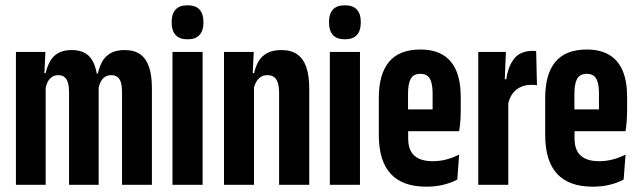

<svg xmlns="http://www.w3.org/2000/svg" viewBox="-20 -696 2408 723"><path d="M439.5 0V-348Q439.5 -369.5 435.8 -383.8Q432 -398 423 -405.5Q414 -413 398.5 -413Q385 -413 375 -406.2Q365 -399.5 359 -387.5Q353 -375.5 350 -359.5L338.5 -419H348.5Q353.5 -442.5 364.2 -462.8Q375 -483 395.5 -495.2Q416 -507.5 449.5 -507.5Q485.5 -507.5 508 -491.5Q530.5 -475.5 541.2 -443.8Q552 -412 552 -364V0ZM40 0V-500.5H151L146.5 -408.5L152 -406.5V0ZM240 0V-348Q240 -369.5 236 -383.8Q232 -398 223.2 -405.5Q214.5 -413 199 -413Q186 -413 175.8 -406.2Q165.5 -399.5 159.5 -387.5Q153.5 -375.5 150.5 -359.5L128.5 -420.5H152Q157.5 -445.5 168.5 -465.2Q179.5 -485 199.2 -496.2Q219 -507.5 250 -507.5Q296 -507.5 318.8 -480.8Q341.5 -454 347 -400.5Q349 -391.5 350.2 -380Q351.5 -368.5 351.5 -356.5V0Z M629.5 0V-500.5H743V0ZM686 -548Q655.5 -548 641 -564.5Q626.5 -581 626.5 -609.5V-615Q626.5 -643.5 641 -659.8Q655.5 -676 686 -676Q717 -676 731.5 -659.8Q746 -643.5 746 -615V-609.5Q746 -581 731.5 -564.5Q717 -548 686 -548Z M1031 0V-344.5Q1031 -367 1026.8 -382.2Q1022.5 -397.5 1013 -405.2Q1003.5 -413 986.5 -413Q972.5 -413 962 -406.2Q951.5 -399.5 944.8 -387.5Q938 -375.5 935 -360L912 -420.5H937Q942 -445 953.5 -464.8Q965 -484.5 985.8 -496Q1006.5 -507.5 1039.5 -507.5Q1076.5 -507.5 1099.5 -491.2Q1122.5 -475 1133.5 -442.8Q1144.5 -410.5 1144.5 -362.5V0ZM823.5 0V-500.5H935.5L931 -406.5L936.5 -404.5V0Z M1222 0V-500.5H1335.5V0ZM1278.5 -548Q1248 -548 1233.5 -564.5Q1219 -581 1219 -609.5V-615Q1219 -643.5 1233.5 -659.8Q1248 -676 1278.5 -676Q1309.5 -676 1324 -659.8Q1338.5 -643.5 1338.5 -615V-609.5Q1338.5 -581 1324 -564.5Q1309.5 -548 1278.5 -548Z M1585.5 7Q1496 7 1451.2 -41.5Q1406.5 -90 1406.5 -187.5V-327.5Q1406.5 -417 1445 -463.2Q1483.5 -509.5 1563 -509.5Q1614.5 -509.5 1648.2 -489Q1682 -468.5 1698.5 -428.8Q1715 -389 1715 -331.5V-287Q1715 -265.5 1713.8 -244.5Q1712.5 -223.5 1709 -202H1609Q1609 -247 1609 -281Q1609 -315 1609 -342.5Q1609 -368.5 1604.5 -385.2Q1600 -402 1590 -410Q1580 -418 1563 -418Q1537.5 -418 1527 -399.8Q1516.5 -381.5 1516.5 -342.5V-251L1517 -232.5V-175.5Q1517 -153 1522.8 -136.8Q1528.5 -120.5 1540.2 -110Q1552 -99.5 1569.2 -94.2Q1586.5 -89 1609.5 -89Q1637.5 -89 1662.8 -96Q1688 -103 1709 -114L1702 -20Q1680.5 -8 1650.5 -0.5Q1620.5 7 1585.5 7ZM1477 -202V-284H1684V-202Z M1893 -302 1857.5 -397.5H1886.5Q1893.5 -447 1916.8 -475.8Q1940 -504.5 1987 -504.5Q1990 -504.5 1992.5 -504.2Q1995 -504 1999 -503.5L2002 -375Q1998.5 -376 1992.8 -376.2Q1987 -376.5 1980.5 -376.5Q1947 -376.5 1923.8 -357.8Q1900.5 -339 1893 -302ZM1781 0V-500.5H1885L1879.5 -366.5L1894 -356.5V0Z M2212 7Q2122.5 7 2077.8 -41.5Q2033 -90 2033 -187.5V-327.5Q2033 -417 2071.5 -463.2Q2110 -509.5 2189.5 -509.5Q2241 -509.5 2274.8 -489Q2308.5 -468.5 2325 -428.8Q2341.5 -389 2341.5 -331.5V-287Q2341.5 -265.5 2340.2 -244.5Q2339 -223.5 2335.5 -202H2235.5Q2235.5 -247 2235.5 -281Q2235.5 -315 2235.5 -342.5Q2235.5 -368.5 2231 -385.2Q2226.5 -402 2216.5 -410Q2206.5 -418 2189.5 -418Q2164 -418 2153.5 -399.8Q2143 -381.5 2143 -342.5V-251L2143.5 -232.5V-175.5Q2143.5 -153 2149.2 -136.8Q2155 -120.5 2166.8 -110Q2178.5 -99.5 2195.8 -94.2Q2213 -89 2236 -89Q2264 -89 2289.2 -96Q2314.5 -103 2335.5 -114L2328.5 -20Q2307 -8 2277 -0.5Q2247 7 2212 7ZM2103.5 -202V-284H2310.5V-202Z"/></svg>

Font: Anek Tamil Condensed SemiBold
Style: Regular
Weight: 600
Width: 3
Designer: Aadarsh Rajan (Tamil), Yesha Goshar (Latin)
Foundry: Ek Type
Version: Version 1.003